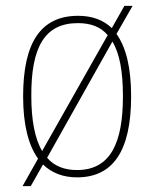

<svg xmlns="http://www.w3.org/2000/svg" viewBox="-20 -596 527 656"><path d="M110 -54 57 40H85L127 -34C157 -5 196 10 243 10C364 10 428 -77 428 -267C428 -364 411 -434 378 -480L433 -576H405L362 -500C333 -528 294 -542 247 -542C121 -542 59 -453 59 -267C59 -170 77 -100 110 -54ZM348 -476 124 -80C99 -122 87 -186 87 -267C86 -434 132 -517 246 -517C291 -517 324 -504 348 -476ZM243 -15C199 -15 165 -29 141 -57L364 -454C389 -413 400 -351 400 -267C400 -110 359 -15 243 -15Z"/></svg>

Font: Noto Serif SemiCondensed Thin
Style: Regular
Weight: 100
Width: 4
Designer: Monotype Design Team
Foundry: Monotype Imaging Inc.
Version: Version 2.015